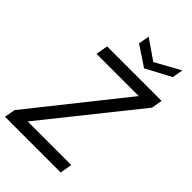

<svg xmlns="http://www.w3.org/2000/svg" viewBox="-266 -1005 1102 1102"><g transform="rotate(45 285.5 -454.0)"><path d="M0 0 12 -66 459 -627H116L129 -700H571L560 -634L111 -73H465L452 0ZM532 -908 520 -842 368 -761 246 -842 258 -908 380 -824Z"/></g></svg>

Font: DM Sans Italic
Style: Regular
Weight: 400
Italic angle: -10°
Designer: Colophon Foundry, Jonny Pinhorn
Foundry: Colophon Foundry
Version: Version 4.004; ttfautohint (v1.8.4.7-5d5b)